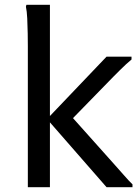

<svg xmlns="http://www.w3.org/2000/svg" viewBox="-20 -780 580 800"><path d="M188 0H96V-588Q96 -608 95.5 -640Q95 -672 93.5 -703Q92 -734 88 -752L90 -760H188ZM176 -284 424 -544H528V-532Q518 -524 505.5 -512.5Q493 -501 479.5 -487.5Q466 -474 452 -460L258 -261L259 -316L452 -100Q472 -78 495.5 -51Q519 -24 532 -12V0H424Z"/></svg>

Font: Kufam
Style: Regular
Weight: 400
Designer: Wael Morcos, Artur Schmal
Foundry: Original Type
Version: Version 1.301; ttfautohint (v1.8.3)